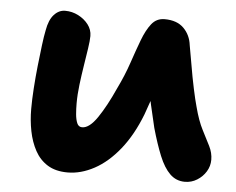

<svg xmlns="http://www.w3.org/2000/svg" viewBox="-44 -572 781 635"><g transform="rotate(5 347.0 -254.5)"><path d="M202 12Q162 12 135.5 -4.5Q109 -21 93.5 -49.5Q78 -78 71 -113.5Q64 -149 64 -187Q64 -218 66.5 -255.5Q69 -293 73 -330Q77 -367 81 -399Q85 -431 89 -450Q95 -485 111 -502.5Q127 -520 148 -520Q171 -520 191.5 -509.5Q212 -499 225 -482Q238 -465 238 -444Q238 -429 234 -402.5Q230 -376 225 -344.5Q220 -313 216 -280.5Q212 -248 212 -218Q212 -200 213.5 -182.5Q215 -165 220 -153Q225 -141 237 -141Q261 -141 287.5 -180Q314 -219 341 -279Q363 -324 377.5 -367Q392 -410 405 -444.5Q418 -479 434.5 -500Q451 -521 478 -521Q519 -521 541.5 -498.5Q564 -476 568 -442Q573 -416 579.5 -377Q586 -338 594 -300.5Q602 -263 608 -242Q620 -196 635 -167Q650 -138 661 -116Q672 -94 672 -71Q672 -50 661 -32Q650 -14 631.5 -2.5Q613 9 591 9Q562 9 541.5 -11Q521 -31 505.5 -69Q490 -107 475 -160Q466 -197 457.5 -235Q449 -273 442.5 -310Q436 -347 431 -379L502 -390Q497 -375 488.5 -347Q480 -319 467 -282Q454 -245 439 -202Q412 -132 373.5 -84Q335 -36 290.5 -12Q246 12 202 12Z"/></g></svg>

Font: Shantell Sans
Style: Bold
Weight: 700
Designer: Stephen Nixon, Anya Danilova, Shantell Martin
Foundry: Arrow Type
Version: Version 1.011;[c5ecc13dd]